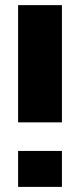

<svg xmlns="http://www.w3.org/2000/svg" viewBox="-20 -731 295 751"><path d="M50.8 -252.4V-710.9H222.2V-252.4ZM50.8 0V-140.6H222.2V0Z"/></svg>

Font: Roboto Slab LO Black
Style: Regular
Weight: 900
Designer: Google
Version: Version 2.000